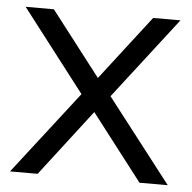

<svg xmlns="http://www.w3.org/2000/svg" viewBox="-44 -586 630 630"><g transform="rotate(5 270.5 -271.0)"><path d="M11.5 0 223 -273 15.5 -542.5H108.5L272 -330.5L435.5 -542.5H525.5L318.5 -274.5L531 0H438L270 -218L102.5 0Z"/></g></svg>

Font: Encode Sans Semi Expanded
Style: Regular
Weight: 400
Width: 6
Designer: Multiple Designers
Foundry: Impallari Type
Version: Version 3.000; ttfautohint (v1.8.3) -l 8 -r 50 -G 200 -x 14 